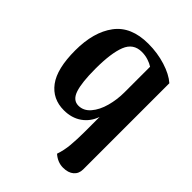

<svg xmlns="http://www.w3.org/2000/svg" viewBox="-215 -642 979 979"><g transform="rotate(45 274.5 -152.5)"><path d="M342 196Q355 159 359 115Q363 71 363 17V-33V-90Q346 -41 306 -13Q266 15 210 15Q128 15 81.5 -47.5Q35 -110 35 -242Q35 -374 93 -452Q151 -530 275 -530Q341 -530 400 -511.5Q459 -493 493 -463V158Q493 189 472 207Q451 225 414 225Q375 225 342 196ZM364 -268V-453Q349 -463 327 -470Q305 -477 281 -477Q220 -477 197 -419Q174 -361 174 -249Q174 -150 190 -102Q206 -54 246 -54Q283 -54 310 -85.5Q337 -117 350.5 -166.5Q364 -216 364 -268Z"/></g></svg>

Font: Arima Madurai Black
Style: Regular
Weight: 900
Designer: Joana Correia and Natanael Gama
Foundry: NDISCOVER
Version: Version 1.019